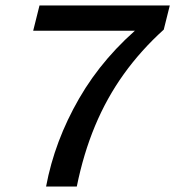

<svg xmlns="http://www.w3.org/2000/svg" viewBox="-20 -680 639 700"><path d="M124 -660H599L577 -572Q494 -497 431.5 -410Q369 -323 326.5 -221Q284 -119 260 0H148Q179 -166 268.5 -321Q358 -476 506 -597L513 -568H101Z"/></svg>

Font: Kantumruy Pro Medium
Style: Italic
Weight: 500
Italic angle: -13°
Designer: Sovichet Tep
Foundry: Sovichet Tep
Version: Version 1.002